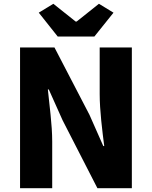

<svg xmlns="http://www.w3.org/2000/svg" viewBox="-20 -995 804 1015"><path d="M86 0H256V-247C256 -337 241 -439 233 -522H238L311 -359L495 0H677V-744H507V-498C507 -409 521 -302 531 -223H526L453 -388L268 -744H86ZM285 -802H479L580 -928L503 -975L385 -881H380L262 -975L185 -928Z"/></svg>

Font: Noto Sans CJK KR Black
Style: Regular
Weight: 900
Designer: Ryoko NISHIZUKA (kana & ideographs); Paul D. Hunt (Latin, Greek & Cyrillic); Wenlong ZHANG (bopomofo); Sandoll Communica
Foundry: Adobe Systems Incorporated
Version: Version 1.004;PS 1.004;hotconv 1.0.82;makeotf.lib2.5.63406